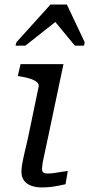

<svg xmlns="http://www.w3.org/2000/svg" viewBox="-20 -818 391 841"><path d="M273 -798H201L52 -633L48 -618H91L243 -738L198 -751L308 -618H348L351 -633ZM163 3Q137 3 116.5 -4.5Q96 -12 85 -27.5Q74 -43 74 -65Q74 -79 76.5 -95Q79 -111 85 -138Q91 -165 102 -211L149 -437Q152 -449 142.5 -457.5Q133 -466 114.5 -472.5Q96 -479 70 -483L58 -485L70 -537H258L188 -205Q180 -165 174 -139.5Q168 -114 166 -99.5Q164 -85 164 -78Q164 -68 169.5 -63Q175 -58 188 -58Q204 -58 220 -60.5Q236 -63 251 -65.5Q266 -68 277 -69L267 -11Q252 -8 235.5 -4.5Q219 -1 201 1Q183 3 163 3Z"/></svg>

Font: Roboto Serif
Style: Italic
Weight: 400
Italic angle: -10°
Designer: Greg Gazdowicz
Foundry: Commercial Type
Version: Version 1.008